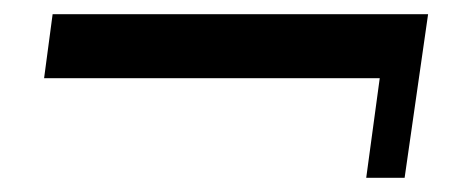

<svg xmlns="http://www.w3.org/2000/svg" viewBox="-20 -359 647 270"><path d="M514 -249H42L54 -339H582L549 -109H495Z"/></svg>

Font: Genos Thin SemiBold
Style: Italic
Weight: 600
Italic angle: -8°
Version: Version 1.010